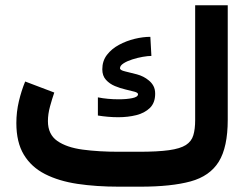

<svg xmlns="http://www.w3.org/2000/svg" viewBox="-20 -702 944 722"><path d="M427.2 -131.3H501.5Q572.8 -131.3 615.2 -137.2Q657.7 -143.1 679 -156.7Q700.2 -170.4 707 -193.4Q713.9 -216.3 713.9 -250.5V-682.1H836.4V-252Q836.4 -148.4 802.7 -94Q769 -39.6 696.5 -19.8Q624 0 507.8 0H427.2Q342.3 0 271.7 -10.5Q201.2 -21 149.4 -47.4Q97.7 -73.7 69.6 -120.4Q41.5 -167 41.5 -239.3Q41.5 -281.2 51 -321.3Q60.5 -361.3 74.7 -395.5L184.1 -354Q176.3 -331.5 168.2 -302.2Q160.2 -272.9 160.2 -246.6Q160.2 -196.8 195.3 -172.1Q230.5 -147.5 290.8 -139.4Q351.1 -131.3 427.2 -131.3ZM348.1 -335.9Q384.3 -328.6 426.8 -328.6Q456.1 -328.6 477.5 -333Q499 -337.4 499 -347.7Q499 -353.5 485.6 -357.2Q472.2 -360.8 452.1 -365.5Q432.1 -370.1 412.1 -378.4Q392.1 -386.7 378.4 -401.9Q364.7 -417 364.7 -441.4Q364.7 -473.1 382.3 -495.8Q399.9 -518.6 427.5 -533.4Q455.1 -548.3 486.3 -555.9Q517.6 -563.5 545.4 -563.5L549.3 -491.7Q536.6 -491.7 516.8 -488.3Q497.1 -484.9 477.3 -478.5Q457.5 -472.2 444.3 -463.6Q431.2 -455.1 431.2 -445.3Q431.2 -438 450.2 -433.6Q469.2 -429.2 494.9 -422.4Q520.5 -415.5 539.1 -399.9Q550.3 -391.1 556.9 -378.9Q563.5 -366.7 563.5 -349.6Q563.5 -315.4 543.7 -296.1Q523.9 -276.9 492.4 -269Q460.9 -261.2 424.8 -261.2Q405.8 -261.2 386 -262.9Q366.2 -264.6 348.1 -267.6Z"/></svg>

Font: Vazirmatn RD UI
Style: Bold
Weight: 700
Designer: Saber Rastikerdar
Foundry: Saber Rastikerdar
Version: Version 33.003